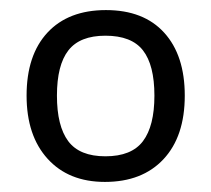

<svg xmlns="http://www.w3.org/2000/svg" viewBox="-20 -742 415 377"><path d="M342.8 -554.2Q342.8 -474.1 301 -429.4Q259.3 -384.8 186 -384.8Q114.7 -384.8 73.5 -430.2Q32.2 -475.6 32.2 -554.2Q32.2 -633.8 73.2 -678Q114.3 -722.2 188 -722.2Q262.2 -722.2 302.5 -677.7Q342.8 -633.3 342.8 -554.2ZM91.8 -554.2Q91.8 -494.6 114 -464.8Q136.2 -435.1 187 -435.1Q238.3 -435.1 260.7 -464.8Q283.2 -494.6 283.2 -554.2Q283.2 -614.3 260.7 -643.1Q238.3 -671.9 187 -671.9Q136.7 -671.9 114.3 -643.1Q91.8 -614.3 91.8 -554.2Z"/></svg>

Font: HunimalSansv1.5
Style: Regular
Weight: 400
Foundry: Ascender Corporation
Version: Version 1.10